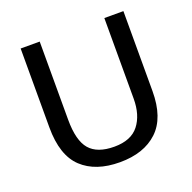

<svg xmlns="http://www.w3.org/2000/svg" viewBox="-116 -746 871 871"><g transform="rotate(-20 320.0 -310.5)"><path d="M72 -630H164V-253Q164 -152 201 -109Q238 -66 320 -66Q401 -66 438.5 -114Q476 -162 476 -241V-630H568V-244Q568 -115 502 -53Q436 9 320 9Q203 9 137.5 -52.5Q72 -114 72 -249Z"/></g></svg>

Font: Ek Mukta
Style: Regular
Weight: 400
Designer: Girish Dalvi and Yashodeep Gholap
Foundry: Ek Type
Version: Version 2.538;PS 1.001;hotconv 16.6.51;makeotf.lib2.5.65220;